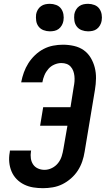

<svg xmlns="http://www.w3.org/2000/svg" viewBox="-20 -977 554 1005"><path d="M205 8Q179 8 154 4Q129 0 106.5 -11Q84 -22 67 -39.5Q50 -57 40.5 -79.5Q31 -102 28.5 -127.5Q26 -153 31 -180L32 -189H143L142 -184Q139 -166 141.5 -148Q144 -130 153.5 -116Q163 -102 179 -95Q195 -88 213 -88Q233 -88 252 -97.5Q271 -107 284 -123.5Q297 -140 303 -159.5Q309 -179 312 -198L333 -319H190L206 -416H349L366 -523Q369 -537 370 -551.5Q371 -566 369.5 -579.5Q368 -593 363.5 -605.5Q359 -618 350 -628Q341 -638 328.5 -642.5Q316 -647 301 -647Q283 -647 264.5 -639Q246 -631 233 -616Q220 -601 212.5 -583Q205 -565 202 -547V-546H91V-547Q96 -573 105 -598Q114 -623 128.5 -646Q143 -669 163.5 -688.5Q184 -708 208 -720.5Q232 -733 258 -738Q284 -743 309 -743Q339 -743 367.5 -736.5Q396 -730 418 -714.5Q440 -699 454.5 -675Q469 -651 476 -623.5Q483 -596 482.5 -566.5Q482 -537 477 -507L423 -183Q419 -157 410.5 -132Q402 -107 387.5 -84.5Q373 -62 352 -43.5Q331 -25 307 -13Q283 -1 256.5 3.5Q230 8 205 8ZM441 -813Q424 -813 408 -819Q392 -825 382 -838Q372 -851 369.5 -868Q367 -885 369 -902Q371 -914 377.5 -925.5Q384 -937 394.5 -944.5Q405 -952 417 -954.5Q429 -957 441 -957Q458 -957 474 -951Q490 -945 499.5 -932Q509 -919 512 -902Q515 -885 512 -868Q510 -856 503.5 -844.5Q497 -833 487 -825.5Q477 -818 465 -815.5Q453 -813 441 -813ZM241 -813Q224 -813 208 -819Q192 -825 182 -838Q172 -851 169.5 -868Q167 -885 169 -902Q171 -914 177.5 -925.5Q184 -937 194.5 -944.5Q205 -952 217 -954.5Q229 -957 241 -957Q258 -957 274 -951Q290 -945 299.5 -932Q309 -919 312 -902Q315 -885 312 -868Q310 -856 303.5 -844.5Q297 -833 287 -825.5Q277 -818 265 -815.5Q253 -813 241 -813Z"/></svg>

Font: Iosevka
Style: Bold Italic
Weight: 700
Italic angle: -9°
Monospace: yes
Designer: Belleve Invis
Foundry: Belleve Invis
Version: Version 32.5.0; ttfautohint (v1.8.4)